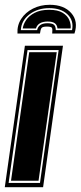

<svg xmlns="http://www.w3.org/2000/svg" viewBox="-46 -782 337 802"><path d="M-26 0 58 -591H217L134 0ZM-10 -18H121L199 -573H69ZM0 -27 76 -564H191L115 -27ZM162 -762Q221 -762 251.5 -727.5Q282 -693 265 -642H172Q174 -660 171 -665.5Q168 -671 150 -671Q132 -671 127.5 -665Q123 -659 121 -642H27Q25 -676 42.5 -703Q60 -730 91.5 -746Q123 -762 162 -762ZM160 -748Q111 -748 77 -722Q43 -696 41 -656H109Q115 -685 152 -685Q172 -685 179.5 -678.5Q187 -672 187 -656H255Q263 -696 236 -722Q209 -748 160 -748ZM159 -741Q196 -741 216 -728.5Q236 -716 243.5 -698Q251 -680 249 -663H194Q193 -677 183.5 -684.5Q174 -692 153 -692Q113 -692 104 -663H49Q51 -680 63 -698Q75 -716 99 -728.5Q123 -741 159 -741Z"/></svg>

Font: Alumni Sans Collegiate One SC
Style: Italic
Weight: 400
Italic angle: -8°
Designer: Robert E. Leuschke
Foundry: Robert E. Leuschke
Version: Version 1.100